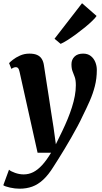

<svg xmlns="http://www.w3.org/2000/svg" viewBox="-52 -890 620 1162"><path d="M66.5 -455Q63 -471.5 57.8 -477.5Q52.5 -483.5 45 -483.5Q38 -483.5 31.2 -481Q24.5 -478.5 17 -473L3 -508Q8.5 -514.5 25.8 -528.2Q43 -542 69.2 -553.8Q95.5 -565.5 126 -565.5Q154.5 -565.5 172.5 -557.5Q190.5 -549.5 200.2 -534.2Q210 -519 213.5 -497Q220.5 -450 228 -402.8Q235.5 -355.5 242.8 -308Q250 -260.5 257.2 -213.2Q264.5 -166 272 -119L286 -17L325.5 -98Q343 -134.5 357.8 -170.5Q372.5 -206.5 383.5 -241.2Q394.5 -276 400.8 -309.5Q407 -343 407 -374Q407 -405 400.5 -423.2Q394 -441.5 387.2 -458.2Q380.5 -475 380.5 -501.5Q380.5 -529 398.8 -547.2Q417 -565.5 451 -565.5Q479 -565.5 497.2 -551.2Q515.5 -537 524.8 -514.2Q534 -491.5 534 -467Q534 -415 522.2 -369Q510.5 -323 491 -278.8Q471.5 -234.5 448 -187.5Q435 -159 417.2 -125.8Q399.5 -92.5 379.5 -57.8Q359.5 -23 339.8 9.8Q320 42.5 302.5 70.5Q285 98.5 272 118.5Q241 168.5 209.2 197.8Q177.5 227 142.8 239.5Q108 252 66.5 252Q38.5 252 8.2 245.2Q-22 238.5 -32 231L2.5 137Q13 147 39.2 156.2Q65.5 165.5 91.5 165.5Q122 165.5 149.2 151.8Q176.5 138 203 109.2Q229.5 80.5 257 34.5H175.5ZM278 -655.5 444.5 -870.5 532.5 -793.5Q526.5 -783.5 508.2 -765.5Q490 -747.5 464.5 -726.5Q439 -705.5 411.2 -685Q383.5 -664.5 358 -648.2Q332.5 -632 315 -624.5Z"/></svg>

Font: Merriweather 24pt ExtraBold
Style: Italic
Weight: 800
Italic angle: -7.8°
Version: Version 2.101